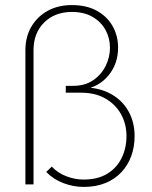

<svg xmlns="http://www.w3.org/2000/svg" viewBox="-20 -726 598 756"><path d="M309 10Q269 10 229.5 -5Q190 -20 162 -49L184 -70Q207 -45 241 -32Q275 -19 309 -19Q365 -19 402.5 -42Q440 -65 459 -104Q478 -143 478 -190Q478 -238 456.5 -276.5Q435 -315 395 -338Q355 -361 300 -361H239V-388H268Q314 -388 346 -409.5Q378 -431 395.5 -465.5Q413 -500 413 -538Q413 -576 395.5 -608Q378 -640 344.5 -659.5Q311 -679 263 -679Q196 -679 154 -637.5Q112 -596 112 -528V0H80V-528Q80 -581 103.5 -621Q127 -661 168 -683.5Q209 -706 263 -706Q321 -706 361.5 -683.5Q402 -661 423.5 -623Q445 -585 445 -538Q445 -476 408 -430Q371 -384 307 -373L306 -382Q368 -382 414 -357.5Q460 -333 485 -289.5Q510 -246 510 -190Q510 -148 497 -112Q484 -76 458.5 -48.5Q433 -21 395.5 -5.5Q358 10 309 10Z"/></svg>

Font: Outfit Thin
Style: Regular
Weight: 100
Designer: Rodrigo Fuenzalida
Foundry: fragTYPE
Version: Version 1.100;gftools[0.9.27]